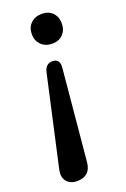

<svg xmlns="http://www.w3.org/2000/svg" viewBox="-135 -538 506 770"><g transform="rotate(-20 118.5 -152.5)"><path d="M56 187Q26 187 11 168.5Q-4 150 3 118L89 -268Q93 -283 102 -291Q111 -299 125 -299Q141 -299 148.5 -289.5Q156 -280 154 -260L118 126Q116 156 100 171.5Q84 187 56 187ZM150 -365Q121 -365 103 -383Q85 -401 85 -428Q85 -457 103 -474.5Q121 -492 150 -492Q179 -492 196 -474.5Q213 -457 213 -428Q213 -401 196 -383Q179 -365 150 -365Z"/></g></svg>

Font: Nunito ExtraLight SemiBold
Style: Italic
Weight: 600
Italic angle: -9°
Version: Version 3.602